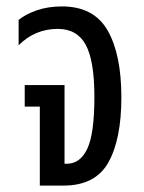

<svg xmlns="http://www.w3.org/2000/svg" viewBox="-20 -578 447 598"><path d="M104 0V-246H57V-313H181V-68H188Q230 -68 252 -115Q274 -162 274 -276Q274 -389 247 -438.5Q220 -488 160 -488Q89 -488 38 -437V-516Q60 -534 95 -546Q130 -558 173 -558Q272 -558 315 -483.5Q358 -409 358 -275Q358 -144 317.5 -72Q277 0 178 0Z"/></svg>

Font: Noto Sans Thai ExtCond
Style: Regular
Weight: 400
Width: 2
Designer: Monotype Design Team
Foundry: Monotype Imaging Inc.
Version: Version 2.002; ttfautohint (v1.8.4.7-5d5b)